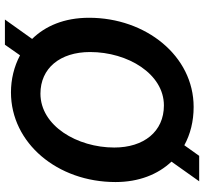

<svg xmlns="http://www.w3.org/2000/svg" viewBox="-44 -730 811 762"><g transform="rotate(90 361.0 -349.5)"><path d="M347 12C548 12 703 -172 703 -403C703 -495 673 -571 622 -625L700 -735H599L557 -676C513 -700 462 -713 405 -713C202 -713 51 -523 51 -298C51 -199 84 -124 135 -72L58 36H158L200 -24C245 0 296 12 347 12ZM352 -105C252 -105 187 -182 187 -302C187 -452 274 -595 399 -595C503 -595 566 -515 566 -398C566 -251 480 -105 352 -105Z"/></g></svg>

Font: Fixel Text 20240404 SemiBold
Style: Italic
Weight: 600
Width: 4
Italic angle: -10°
Designer: AlfaBravo + MacPaw
Foundry: Kyrylo Tkachov, Marchela Mozhyna, Serhii Makarenko, Maria Weinstein, Zakhar Kryvoshyya
Version: Version 1.211;Glyphs 3.2 (3225)